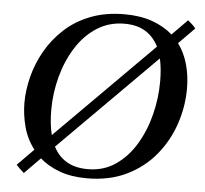

<svg xmlns="http://www.w3.org/2000/svg" viewBox="-52 -766 892 835"><g transform="rotate(5 394.0 -348.0)"><path d="M770 -676 701 -606Q729 -568 743 -518.5Q757 -469 757 -412Q757 -334 731.5 -258Q706 -182 655.5 -120.5Q605 -59 530 -22.5Q455 14 357 14Q288 14 237 -5Q186 -24 151 -55L82 15Q73 7 64.5 -1Q56 -9 48 -18L119 -90Q86 -133 72 -185.5Q58 -238 58 -290Q58 -345 73 -404Q88 -463 119 -517.5Q150 -572 197.5 -616Q245 -660 310.5 -685.5Q376 -711 459 -711Q527 -711 579.5 -692.5Q632 -674 669 -641L736 -709Q745 -702 754 -693.5Q763 -685 770 -676ZM189 -160 611 -583Q590 -625 553.5 -647.5Q517 -670 462 -670Q395 -670 342 -636Q289 -602 252.5 -544.5Q216 -487 196.5 -415.5Q177 -344 177 -268Q177 -206 189 -160ZM638 -433Q638 -490 628 -533L207 -111Q228 -70 265 -48Q302 -26 357 -26Q426 -26 478.5 -62Q531 -98 566.5 -157.5Q602 -217 620 -289Q638 -361 638 -433Z"/></g></svg>

Font: Tiro Devanagari Marathi
Style: Italic
Weight: 400
Italic angle: -11°
Designer: Devanagari: John Hudson & Fiona Ross, assisted by Paul Hanslow. Latin: John Hudson with Paul Hanslow, assisted by Kaja S
Foundry: Tiro Typeworks Ltd.
Version: Version 1.52